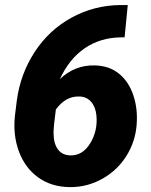

<svg xmlns="http://www.w3.org/2000/svg" viewBox="-20 -742 606 772"><path d="M493.7 -721.7 481 -591.8H466.3Q383.3 -590.8 320.6 -547.9Q257.8 -504.9 220.7 -423.8Q280.8 -481 360.8 -479Q418 -478 457.5 -446.5Q497.1 -415 515.9 -359.6Q534.7 -304.2 529.3 -238.8Q523.9 -172.9 489.3 -116.7Q454.6 -60.5 397.9 -26.9Q333 11.7 258.8 10.3Q186 9.3 133.3 -28.8Q80.6 -66.9 56.2 -132.6Q31.7 -198.2 40 -276.4L47.4 -336.4Q61.5 -444.3 119.4 -533Q177.2 -621.6 267.8 -671.1Q358.4 -720.7 463.9 -721.7ZM298.8 -354Q244.1 -356 204.6 -301.8Q195.3 -233.4 195.3 -208Q195.3 -165 212.9 -141.4Q230.5 -117.7 263.7 -117.2Q312.5 -116.2 343 -166.3Q373.5 -216.3 367.7 -277.8Q364.3 -312 346.2 -332.8Q328.1 -353.5 298.8 -354Z"/></svg>

Font: TypoPRO Roboto
Style: Italic
Weight: 900
Italic angle: -12°
Designer: Google
Version: Version 2.136; 2016